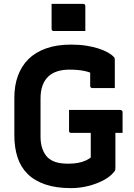

<svg xmlns="http://www.w3.org/2000/svg" viewBox="-20 -950 690 990"><path d="M246 -930Q265 -930 285.5 -930Q306 -930 327 -930Q348 -930 368.5 -930Q389 -930 409 -930Q414 -930 417 -927Q420 -924 420 -919V-790Q400 -790 379.5 -790Q359 -790 338 -790Q317 -790 296.5 -790Q276 -790 257 -790Q252 -790 249 -793Q246 -796 246 -801ZM336 -383H601Q604 -383 606.5 -381.5Q609 -380 610.5 -377.5Q612 -375 612 -372V-265H347Q344 -265 342 -265.5Q340 -266 338.5 -267.5Q337 -269 336.5 -271Q336 -273 336 -276Q336 -303 336 -329.5Q336 -356 336 -383ZM346 -720Q389 -720 424.5 -714.5Q460 -709 487.5 -700Q515 -691 535 -680Q555 -669 566 -657Q570 -654 571 -650Q572 -646 572 -641Q572 -621 572 -595.5Q572 -570 572 -544.5Q572 -519 572 -496Q543 -496 514 -496Q485 -496 456 -496Q451 -496 448 -499Q445 -502 445 -507Q445 -520 445 -535Q445 -550 445 -567Q445 -584 445 -606L472 -563Q446 -578 413.5 -584.5Q381 -591 338 -591Q303 -591 275 -582Q247 -573 228 -554.5Q209 -536 199 -508Q189 -480 189 -442V-245Q189 -209 199 -182Q209 -155 225 -139Q241 -123 266.5 -114.5Q292 -106 334 -106Q361 -106 384 -110.5Q407 -115 423.5 -123Q440 -131 448 -138Q448 -171 448 -198Q448 -225 448 -251.5Q448 -278 448 -307H580L575 -283Q575 -231 575 -184.5Q575 -138 575 -84Q575 -77 574 -73Q573 -69 569 -65Q550 -40 514.5 -21Q479 -2 435 9Q391 20 346 20Q269 20 213.5 1Q158 -18 122.5 -53Q87 -88 70.5 -138.5Q54 -189 54 -251V-447Q54 -509 72.5 -559.5Q91 -610 127 -645.5Q163 -681 218 -700.5Q273 -720 346 -720Z"/></svg>

Font: Recursive
Style: Bold
Weight: 700
Version: Version 1.085